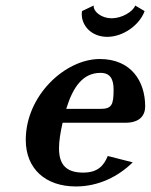

<svg xmlns="http://www.w3.org/2000/svg" viewBox="-20 -663 544 693"><path d="M383 -597C347 -597 318 -620 318 -641V-643L276 -623C276 -620 275 -616 275 -613C275 -567 313 -530 367 -530C425 -530 484 -573 502 -623L468 -643C460 -621 420 -597 383 -597ZM73 -158C73 -54 144 10 254 10C336 10 407 -26 459 -77L369 -100C354 -63 331 -40 280 -40C216 -40 193 -72 193 -128C193 -154 198 -185 206 -220H433C484 -220 504 -246 504 -279C504 -369 454 -450 340 -450C216 -450 73 -319 73 -158ZM219 -270C244 -351 280 -400 343 -400C379 -400 390 -376 390 -339C390 -284 383 -270 342 -270Z"/></svg>

Font: Pfennig
Style: BoldItalic
Weight: 700
Italic angle: -13°
Version: Version 20100423